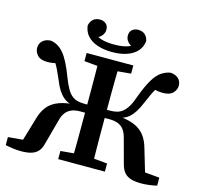

<svg xmlns="http://www.w3.org/2000/svg" viewBox="-124 -1014 1209 1160"><g transform="rotate(15 481.0 -434.0)"><path d="M335 0V-51L466 -63H496L627 -51V0ZM335 -613V-664H627V-613L496 -601H466ZM417 0Q418 -51 418.5 -102.5Q419 -154 419 -208Q419 -262 419 -318V-346Q419 -402 419 -455.5Q419 -509 418.5 -561Q418 -613 417 -664H545Q544 -614 543 -562Q542 -510 542 -456.5Q542 -403 542 -346V-318Q542 -262 542 -208.5Q542 -155 543 -103.5Q544 -52 545 0ZM726 -73 684 -228Q676 -259 661.5 -277.5Q647 -296 625 -304.5Q603 -313 573 -313H483V-364H561Q585 -364 604.5 -369Q624 -374 640.5 -387.5Q657 -401 671.5 -425.5Q686 -450 699 -489Q725 -559 749 -599Q773 -639 799 -657Q825 -675 855 -680Q876 -679 892 -670.5Q908 -662 916 -648Q924 -634 924 -616Q924 -592 904.5 -571Q885 -550 840 -550Q817 -550 793.5 -555.5Q770 -561 753 -567L826 -602Q810 -583 797.5 -563.5Q785 -544 774 -520.5Q763 -497 749 -464Q734 -428 719 -404.5Q704 -381 687 -366Q670 -351 648 -343Q626 -335 598 -330L595 -346Q667 -344 712 -327Q757 -310 783 -277.5Q809 -245 822 -195L870 -33L810 -63L954 -50V0Q933 5 907 8.5Q881 12 857 12Q820 12 794 4.5Q768 -3 751.5 -21Q735 -39 726 -73ZM235 -73Q227 -39 210.5 -21Q194 -3 168 4.5Q142 12 105 12Q81 12 54.5 8.5Q28 5 7 0V-50L152 -63L92 -33L140 -195Q153 -245 178.5 -277.5Q204 -310 250 -327Q296 -344 367 -346L363 -330Q335 -335 313 -343Q291 -351 274 -366Q257 -381 242 -404.5Q227 -428 213 -464Q199 -497 187.5 -520.5Q176 -544 164 -563.5Q152 -583 136 -602L208 -567Q191 -561 167 -555.5Q143 -550 120 -550Q76 -550 57 -571Q38 -592 38 -616Q38 -634 46 -648Q54 -662 69.5 -670.5Q85 -679 107 -680Q129 -677 149 -666Q169 -655 187.5 -633.5Q206 -612 224 -577Q242 -542 262 -489Q277 -450 291.5 -425Q306 -400 322 -387Q338 -374 357.5 -369Q377 -364 400 -364H479V-313H388Q359 -313 337 -304.5Q315 -296 300 -277.5Q285 -259 277 -228ZM481 -709Q428 -709 388 -723Q348 -737 325 -763Q302 -789 298 -827Q304 -853 320 -866.5Q336 -880 362 -880Q383 -880 398.5 -867.5Q414 -855 414 -830Q414 -807 397 -789.5Q380 -772 352 -761L338 -800Q365 -778 398 -767Q431 -756 481 -756Q531 -756 564 -767Q597 -778 624 -800L610 -761Q582 -772 565 -789.5Q548 -807 548 -830Q548 -855 563.5 -867.5Q579 -880 600 -880Q626 -880 642 -866.5Q658 -853 664 -827Q660 -789 637 -763Q614 -737 574.5 -723Q535 -709 481 -709Z"/></g></svg>

Font: Source Serif 4 18pt SemiBold
Style: Regular
Weight: 600
Designer: Frank Grießhammer
Foundry: Adobe Systems Incorporated
Version: Version 4.004;hotconv 1.0.116;makeotfexe 2.5.65601